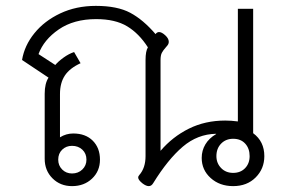

<svg xmlns="http://www.w3.org/2000/svg" viewBox="-20 -623 974 653"><path d="M132 -83V-304Q132 -339 145 -359L55 -419Q63 -468 97 -510Q131 -552 185 -577.5Q239 -603 306 -603Q379 -603 423 -579.5Q467 -556 509 -507Q514 -514 521 -514Q530 -514 542 -503Q554 -492 554 -481Q554 -474 549.5 -468.5Q545 -463 544 -462Q535 -452 530.5 -443.5Q526 -435 526 -419V-110Q567 -158 622.5 -185.5Q678 -213 746 -213Q766 -213 789 -210V-593H841V-170Q879 -142 879 -92Q879 -49 849.5 -19.5Q820 10 773 10Q727 10 696.5 -17.5Q666 -45 666 -86Q666 -111 678.5 -132Q691 -153 715 -167V-168Q652 -167 601.5 -124Q551 -81 501 0Q495 10 486 10Q477 10 465 1Q450 -11 450 -19Q450 -24 454 -28Q475 -52 475 -92V-419Q475 -449 483 -462Q453 -509 412.5 -533.5Q372 -558 307 -558Q231 -558 180 -523Q129 -488 111 -439L168 -402Q178 -414 196 -427Q214 -440 232 -446L254 -408Q217 -391 200.5 -366Q184 -341 184 -303V-156Q205 -169 229 -169Q271 -169 295.5 -144.5Q320 -120 320 -80Q320 -41 293 -15.5Q266 10 225 10Q185 10 158.5 -16.5Q132 -43 132 -83ZM829 -92Q829 -118 814 -134.5Q799 -151 773 -151Q748 -151 732 -134.5Q716 -118 716 -92Q716 -68 732 -51.5Q748 -35 773 -35Q798 -35 813.5 -51Q829 -67 829 -92ZM274 -80Q274 -101 260 -114Q246 -127 225 -127Q205 -127 191.5 -114Q178 -101 178 -80Q178 -60 191.5 -46.5Q205 -33 225 -33Q246 -33 260 -46.5Q274 -60 274 -80Z"/></svg>

Font: Niramit ExtraLight
Style: Regular
Weight: 200
Designer: Katatrad Aksorn Co.,Ltd.
Foundry: Cadson Demak Co.,Ltd.
Version: Version 1.000; ttfautohint (v1.6)